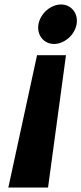

<svg xmlns="http://www.w3.org/2000/svg" viewBox="-20 -576 363 856"><path d="M17.2 260H194.2L274.2 -330H145.2ZM151.5 -468C143.1 -420 175 -380 221 -380C267 -380 313.1 -420 321.5 -468C330 -516 298 -556 252 -556C206 -556 160 -516 151.5 -468Z"/></svg>

Font: Hussar Wysoki
Style: Obl
Weight: 700
Foundry: Cannot Into Space Fonts
Version: Version 0.92